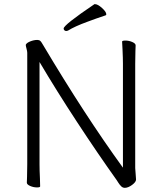

<svg xmlns="http://www.w3.org/2000/svg" viewBox="-20 -895 778 923"><path d="M569 -657Q567 -687 567 -695Q567 -700 583 -700Q600 -700 616 -693Q632 -686 632 -677Q632 -661 631 -649L630 -588V-87L632 -60L634 -32Q634 -20 615 -6Q596 8 580 8Q570 8 562.5 0.5Q555 -7 549 -16.5Q543 -26 541 -29Q449 -158 350 -309Q251 -460 170 -597V-105Q170 -79 172 -37L173 1Q173 6 158 6Q141 6 125 -1Q109 -8 109 -17Q109 -33 110 -45L111 -106V-641Q111 -648 107.5 -661Q104 -674 104 -678Q104 -680 104 -680Q108 -689 125.5 -696Q143 -703 159 -703Q164 -703 167 -702Q171 -701 174.5 -697.5Q178 -694 181.5 -688Q185 -682 187 -679Q388 -341 571 -89V-589Q571 -615 569 -657ZM443 -806Q432 -802 400.5 -790.5Q369 -779 346 -768.5Q323 -758 307 -748Q302 -746 298 -746Q293 -746 289.5 -749.5Q286 -753 286 -758Q286 -775 434 -875Q434 -875 437 -875Q450 -875 470.5 -856.5Q491 -838 491 -826Q491 -822 487 -821Z"/></svg>

Font: JyunsaiKaai Light
Style: Regular
Weight: 300
Designer: Fontworks Inc.
Version: Version 0.030;April 7, 2024;FontCreator 14.0.0.2901 64-bit